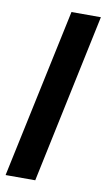

<svg xmlns="http://www.w3.org/2000/svg" viewBox="-86 -756 442 797"><g transform="rotate(10 135.0 -357.0)"><path d="M-2.9 0 148.9 -713.9H272.9L122.1 0Z"/></g></svg>

Font: Open Sans Condensed
Style: Italic
Weight: 400
Width: 3
Italic angle: -12°
Designer: Monotype Design Team
Foundry: Monotype Imaging Inc.
Version: Version 3.000